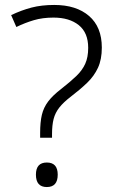

<svg xmlns="http://www.w3.org/2000/svg" viewBox="-20 -744 464 775"><path d="M142 -207Q142 -251 149 -280.5Q156 -310 174.5 -334.5Q193 -359 227 -385Q264 -414 288 -437Q312 -460 324 -486.5Q336 -513 336 -551Q336 -612 298 -642.5Q260 -673 196 -673Q152 -673 116.5 -662.5Q81 -652 46 -635L25 -683Q67 -703 107.5 -713.5Q148 -724 199 -724Q288 -724 339.5 -679.5Q391 -635 391 -552Q391 -504 375.5 -470.5Q360 -437 332 -410Q304 -383 266 -354Q236 -331 219.5 -310Q203 -289 196.5 -264Q190 -239 190 -202V-188H142ZM125 -39Q125 -88 169 -88Q213 -88 213 -39Q213 11 169 11Q125 11 125 -39Z"/></svg>

Font: Noto Sans Thai Looped Light
Style: Regular
Weight: 300
Designer: Sasikarn Vongin, Ben Mitchell
Foundry: The Fontpad Ltd
Version: Version 1.001; ttfautohint (v1.8.4.7-5d5b)